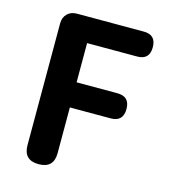

<svg xmlns="http://www.w3.org/2000/svg" viewBox="-110 -828 806 915"><g transform="rotate(15 292.5 -370.0)"><path d="M156.2 -740.2H486.3Q546.9 -740.2 546.9 -678.7Q546.9 -617.2 486.3 -617.2H239.3V-423.8H440.4Q502 -423.8 502 -362.3Q502 -299.8 440.4 -299.8H239.3V-74.2Q239.3 0 165 0Q90.8 0 90.8 -74.2V-674.8Q90.8 -704.1 108.9 -722.2Q127 -740.2 156.2 -740.2Z"/></g></svg>

Font: GenSenMaruGothic TW TTF Bold
Style: Regular
Weight: 700
Version: Version 1.301